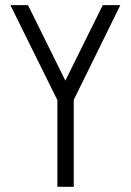

<svg xmlns="http://www.w3.org/2000/svg" viewBox="-20 -720 504 740"><path d="M264.2 -335V0H201.2V-334L20 -700.2H87.9L231.9 -409.2L376 -700.2H443.8Z"/></svg>

Font: Abel
Style: Regular
Weight: 400
Designer: Matthew Desmond
Foundry: Matthew Desmond
Version: Version 1.002